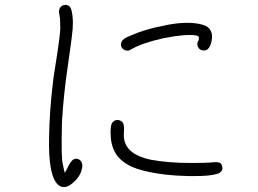

<svg xmlns="http://www.w3.org/2000/svg" viewBox="-20 -742 1040 773"><path d="M298.8 -99.6Q317.4 -87.9 308.6 -57.6Q300.8 -28.3 272.5 -4.9Q244.1 19.5 220.7 6.8Q194.3 -7.8 183.6 -71.3Q175.8 -117.2 177.7 -190.4Q178.7 -293.9 195.3 -428.7Q197.3 -444.3 209 -516.6Q220.7 -588.9 222.7 -627Q222.7 -650.4 221.7 -669.9Q219.7 -672.9 219.7 -679.7Q218.8 -687.5 217.8 -691.4Q216.8 -695.3 218.3 -701.7Q219.7 -708 222.7 -711.9Q227.5 -719.7 238.3 -721.7Q249 -723.6 257.8 -717.8Q260.7 -715.8 263.2 -711.9Q265.6 -708 267.6 -701.2Q278.3 -660.2 269.5 -596.7Q266.6 -572.3 264.6 -559.1Q262.7 -545.9 259.3 -521.5Q255.9 -497.1 253.9 -482.4Q236.3 -365.2 229.5 -252.9Q227.5 -181.6 228.5 -129.9Q229.5 -109.4 230 -99.6Q230.5 -89.8 234.4 -73.2Q237.3 -57.6 241.2 -45.9Q245.1 -52.7 252.9 -68.4Q261.7 -87.9 272.5 -97.7Q284.2 -107.4 298.8 -99.6ZM505.9 -542Q493.2 -534.2 480 -541.5Q466.8 -548.8 466.8 -563.5Q466.8 -567.4 468.8 -571.3V-572.3Q473.6 -585.9 501 -596.7H502Q506.8 -598.6 507.8 -599.6Q565.4 -625 643.6 -639.6L663.1 -643.6Q744.1 -657.2 794.9 -642.6Q808.6 -638.7 816.4 -632.8Q842.8 -611.3 829.1 -566.4Q819.3 -535.2 796.9 -539.1Q783.2 -540 777.3 -552.7Q770.5 -566.4 779.3 -579.1Q782.2 -588.9 780.3 -593.3Q778.3 -597.7 767.6 -599.6Q724.6 -605.5 636.7 -587.9Q549.8 -568.4 505.9 -542ZM875 -69.3Q877 -60.5 871.6 -53.2Q866.2 -45.9 855.5 -42H854.5Q822.3 -32.2 753.9 -33.2H737.3Q641.6 -35.2 571.3 -51.8Q482.4 -70.3 448.2 -120.1Q427.7 -152.3 425.8 -193.4Q422.9 -238.3 433.6 -250Q445.3 -262.7 460.9 -257.8Q476.6 -252.9 478.5 -236.3Q480.5 -228.5 478.5 -201.2Q477.5 -161.1 504.9 -135.7Q532.2 -110.4 588.9 -98.6Q658.2 -85.9 748 -85.9Q812.5 -85.9 830.1 -87.9Q852.5 -90.8 862.8 -87.4Q873 -84 875 -69.3Z"/></svg>

Font: irohamaru Light
Style: Regular
Weight: 200
Designer: [Source Han Sans]
Ryoko NISHIZUKA  (kana & ideographs); Paul D. Hunt (Latin, Greek & Cyrillic); Wenlong ZHANG  (bopomofo
Version: Version 1.01